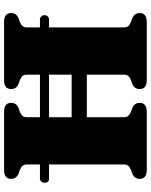

<svg xmlns="http://www.w3.org/2000/svg" viewBox="81 -821 740 942"><g transform="rotate(-90 451.0 -350.0)"><path d="M25.5 -501.5Q25.5 -511.5 31.5 -517.8Q37.5 -524 46.5 -524H825Q835 -524 841.2 -517.8Q847.5 -511.5 847.5 -501.5Q847.5 -491.5 841.2 -485.5Q835 -479.5 825 -479.5H45.5Q25.5 -479.5 25.5 -501.5ZM212 -368.5H635.5V-294H212ZM347 -111Q347 -98.5 353.5 -90.8Q360 -83 372.5 -78L391.5 -71Q417.5 -61 417.5 -34Q417.5 -18.5 407 -9.2Q396.5 0 374.5 0H87.5Q65.5 0 55 -9.2Q44.5 -18.5 44.5 -34Q44.5 -61 70.5 -71L89.5 -78Q102.5 -83 108.8 -90.8Q115 -98.5 115 -111V-589Q115 -601.5 108.8 -609.2Q102.5 -617 89.5 -622L70.5 -629Q44.5 -639 44.5 -666Q44.5 -682 55 -691Q65.5 -700 87.5 -700H374.5Q396.5 -700 407 -691Q417.5 -682 417.5 -666Q417.5 -639 391.5 -629L372.5 -622Q360 -617 353.5 -609.2Q347 -601.5 347 -589ZM787.5 -111Q787.5 -98.5 794 -90.8Q800.5 -83 813 -78L832 -71Q858 -61 858 -34Q858 -18.5 847.5 -9.2Q837 0 815 0H528Q506 0 495.5 -9.2Q485 -18.5 485 -34Q485 -61 511 -71L530 -78Q543 -83 549.2 -90.8Q555.5 -98.5 555.5 -111V-589Q555.5 -601.5 549.2 -609.2Q543 -617 530 -622L511 -629Q485 -639 485 -666Q485 -682 495.5 -691Q506 -700 528 -700H815Q837 -700 847.5 -691Q858 -682 858 -666Q858 -639 832 -629L813 -622Q800.5 -617 794 -609.2Q787.5 -601.5 787.5 -589Z"/></g></svg>

Font: Fraunces
Style: Regular
Weight: 900
Version: Version 1.000;[b76b70a41]